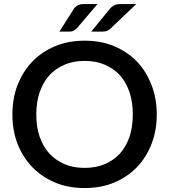

<svg xmlns="http://www.w3.org/2000/svg" viewBox="-20 -931 844 958"><path d="M735.8 -212.4Q709 -144 663.1 -96.7Q616.2 -48.3 549.3 -20Q483.9 7.3 401.9 7.3Q320.3 7.3 255.4 -20Q189 -47.9 141.6 -96.7Q93.8 -146 67.9 -212.4Q42 -278.3 42 -359.9Q42 -441.4 67.9 -507.3Q94.7 -575.7 141.6 -624Q189 -672.9 255.4 -700.7Q320.3 -728 401.9 -728Q483.9 -728 549.3 -700.7Q616.2 -672.4 663.1 -624Q708.5 -577.1 735.8 -507.3Q762.2 -439.9 762.2 -359.9Q762.2 -279.8 735.8 -212.4ZM626 -471.7Q608.4 -522 578.1 -555.7Q548.3 -588.4 502 -608.4Q459 -627 401.9 -627Q345.7 -627 302.7 -608.4Q256.3 -588.4 226.6 -555.7Q196.3 -522.5 178.2 -471.7Q161.1 -423.3 161.1 -359.9Q161.1 -296.4 178.2 -248Q196.3 -196.8 226.6 -164.6Q257.8 -130.9 302.7 -111.8Q345.7 -93.3 401.9 -93.3Q459 -93.3 502 -111.8Q546.9 -130.9 578.1 -164.6Q607.9 -197.3 626 -248Q642.6 -297.4 642.6 -359.9Q642.6 -422.4 626 -471.7ZM396.5 -910.6H466.3L363.3 -789.6Q353.5 -780.8 347.7 -777.8Q340.3 -773.4 327.6 -773.4H276.4L348.1 -886.2Q354.5 -896.5 367.2 -903.8Q378.4 -910.6 396.5 -910.6ZM578.6 -910.6H659.7L532.7 -789.6Q523.4 -780.8 514.6 -777.3Q505.4 -773.4 493.2 -773.4H435.5L527.3 -886.2Q535.6 -896.5 548.3 -903.8Q560.5 -910.6 578.6 -910.6Z"/></svg>

Font: Lato-SemiBold
Style: Regular
Weight: 500
Designer: Lukasz Dziedzic with Adam Twardoch and Botio Nikoltchev
Foundry: tyPoland Lukasz Dziedzic
Version: ""